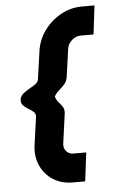

<svg xmlns="http://www.w3.org/2000/svg" viewBox="-54 -738 519 832"><g transform="rotate(-5 205.5 -322.0)"><path d="M228 56Q179.5 56 143 32.5Q106.5 9 88.8 -30.8Q71 -70.5 77.5 -119L94.5 -241Q96.5 -254.5 86.8 -263Q77 -271.5 64.2 -279Q51.5 -286.5 42.2 -296.2Q33 -306 35 -322Q37 -336.5 49 -346.5Q61 -356.5 76 -364.8Q91 -373 103 -381.5Q115 -390 117 -402L134.5 -525Q141.5 -573 170.5 -612.8Q199.5 -652.5 242.5 -676.2Q285.5 -700 334 -700H389L374 -575H319Q298 -575 280.8 -560.5Q263.5 -546 259.5 -525L241.5 -398Q238 -381 227.2 -369.2Q216.5 -357.5 204 -346.8Q191.5 -336 183.5 -322Q187.5 -306.5 197 -296Q206.5 -285.5 214 -274.2Q221.5 -263 220 -246L202.5 -119Q198.5 -98 210.2 -83.2Q222 -68.5 243 -68.5H298L282.5 56Z"/></g></svg>

Font: Urbanist
Style: Bold Italic
Weight: 700
Italic angle: -8°
Designer: Corey Hu
Foundry: Corey Hu
Version: Version 1.330; ttfautohint (v1.8.4.7-5d5b)